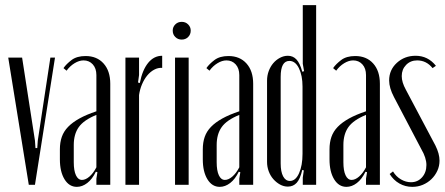

<svg xmlns="http://www.w3.org/2000/svg" viewBox="-20 -719 1732 747"><path d="M116 0H92L12 -495H66L116 -172L118 -143H125L127 -172L176 -495H194Z M213 -138Q213 -165 220.5 -186.5Q228 -208 245 -225.5Q262 -243 289 -258Q316 -273 355 -286V-427Q355 -453 341 -468.5Q327 -484 305 -484Q288 -484 270 -473Q252 -462 239 -444L227 -454Q238 -470 258.5 -485.5Q279 -501 313 -501Q357 -501 383 -472Q409 -443 409 -393V0H355V-24L359 -49L353 -51Q339 -22 319.5 -7Q300 8 279 8Q249 8 231 -21.5Q213 -51 213 -99ZM299 -19Q313 -19 328 -32Q343 -45 355 -68V-272Q306 -252 286.5 -224.5Q267 -197 267 -155V-88Q267 -55 275.5 -37Q284 -19 299 -19Z M521 -495V-427L517 -398L524 -396Q534 -447 556.5 -474.5Q579 -502 611 -502V-455Q595 -456 580 -448Q565 -440 553 -425.5Q541 -411 532.5 -391Q524 -371 521 -349V0H468V-495Z M652 -600Q652 -614 662 -624Q672 -634 687 -634Q702 -634 712 -624Q722 -614 722 -600Q722 -585 712 -575Q702 -565 687 -565Q672 -565 662 -575Q652 -585 652 -600ZM714 -495V0H661V-495Z M769 -138Q769 -165 776.5 -186.5Q784 -208 801 -225.5Q818 -243 845 -258Q872 -273 911 -286V-427Q911 -453 897 -468.5Q883 -484 861 -484Q844 -484 826 -473Q808 -462 795 -444L783 -454Q794 -470 814.5 -485.5Q835 -501 869 -501Q913 -501 939 -472Q965 -443 965 -393V0H911V-24L915 -49L909 -51Q895 -22 875.5 -7Q856 8 835 8Q805 8 787 -21.5Q769 -51 769 -99ZM855 -19Q869 -19 884 -32Q899 -45 911 -68V-272Q862 -252 842.5 -224.5Q823 -197 823 -155V-88Q823 -55 831.5 -37Q840 -19 855 -19Z M1162 -56 1156 -58Q1148 -23 1134.5 -8Q1121 7 1100 7Q1084 7 1069.5 -1Q1055 -9 1043.5 -22Q1032 -35 1025.5 -52.5Q1019 -70 1019 -89V-405Q1019 -425 1025.5 -442.5Q1032 -460 1043 -473Q1054 -486 1069 -494Q1084 -502 1100 -502Q1120 -502 1133.5 -487.5Q1147 -473 1156 -440L1163 -442L1158 -471V-699H1210V0H1158V-28ZM1157 -382Q1157 -425 1143 -453.5Q1129 -482 1106 -482Q1072 -482 1072 -420V-83Q1072 -51 1081.5 -33Q1091 -15 1108 -15Q1130 -15 1143.5 -45Q1157 -75 1157 -121Z M1262 -138Q1262 -165 1269.5 -186.5Q1277 -208 1294 -225.5Q1311 -243 1338 -258Q1365 -273 1404 -286V-427Q1404 -453 1390 -468.5Q1376 -484 1354 -484Q1337 -484 1319 -473Q1301 -462 1288 -444L1276 -454Q1287 -470 1307.5 -485.5Q1328 -501 1362 -501Q1406 -501 1432 -472Q1458 -443 1458 -393V0H1404V-24L1408 -49L1402 -51Q1388 -22 1368.5 -7Q1349 8 1328 8Q1298 8 1280 -21.5Q1262 -51 1262 -99ZM1348 -19Q1362 -19 1377 -32Q1392 -45 1404 -68V-272Q1355 -252 1335.5 -224.5Q1316 -197 1316 -155V-88Q1316 -55 1324.5 -37Q1333 -19 1348 -19Z M1663 -454Q1639 -484 1603 -484Q1577 -484 1560 -466.5Q1543 -449 1543 -423Q1543 -399 1559 -370L1674 -153Q1690 -121 1690 -94Q1690 -73 1681.5 -54.5Q1673 -36 1658.5 -22Q1644 -8 1625 0Q1606 8 1584 8Q1557 8 1534 -5Q1511 -18 1496 -42L1509 -52Q1521 -32 1540 -21Q1559 -10 1579 -10Q1605 -10 1622 -29Q1639 -48 1639 -77Q1639 -105 1619 -139L1513 -341Q1494 -377 1494 -406Q1494 -447 1524 -474.5Q1554 -502 1597 -502Q1645 -502 1676 -463Z"/></svg>

Font: Moniqa Cond Heading
Style: Regular
Weight: 400
Width: 3
Designer: Rajesh Rajput
Foundry: Rajesh Rajput
Version: Version 1.000